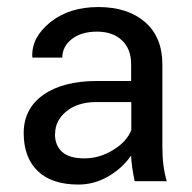

<svg xmlns="http://www.w3.org/2000/svg" viewBox="-20 -503 535 534"><path d="M198.2 10.3Q124 10.3 85 -27.3Q45.9 -64.9 45.9 -132.8Q45.9 -200.7 100.6 -239.3Q155.3 -277.8 251 -277.8H344.7V-324.7Q344.7 -366.7 319.1 -390.9Q293.5 -415 249.8 -415Q206.1 -415 179.7 -394.3Q153.3 -373.5 153.3 -342.8H70.8L69.8 -345.2Q67.4 -398.9 119.9 -441.2Q172.4 -483.4 253.7 -483.4Q335 -483.4 383.3 -441.7Q431.6 -399.9 431.6 -323.7V-94.7Q431.6 -39.6 443.8 1H354.5Q345.2 -44.4 344.7 -70.3Q319.3 -34.2 280.5 -12Q241.7 10.3 198.2 10.3ZM133.3 -130.9H132.8Q132.8 -98.6 152.8 -80.6Q172.9 -62.5 214.8 -62.5Q256.8 -62.5 295.2 -86.2Q333.5 -109.9 345.2 -141.6V-219.2H248.5Q196.8 -219.2 165 -193.6Q133.3 -168 133.3 -130.9Z"/></svg>

Font: Yantramanav
Style: Regular
Weight: 400
Version: Version 1.001;PS 1.0;hotconv 1.0.72;makeotf.lib2.5.5900; ttf